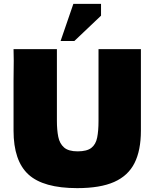

<svg xmlns="http://www.w3.org/2000/svg" viewBox="-20 -962 798 992"><path d="M379 10Q204 10 127 -60.5Q50 -131 50 -287V-547L51 -648L50 -708H274V-337Q274 -291 281 -255.5Q288 -220 311 -200Q334 -180 381 -180Q429 -180 452 -198Q475 -216 482 -251Q489 -286 489 -337V-708H708V-287Q708 -185 675 -119.5Q642 -54 570 -22Q498 10 379 10ZM293 -750 359 -942H502V-881L364 -750Z"/></svg>

Font: Rowdies
Style: Bold
Weight: 700
Designer: Jaikishan Patel
Version: Version 1.000; ttfautohint (v1.8.3)